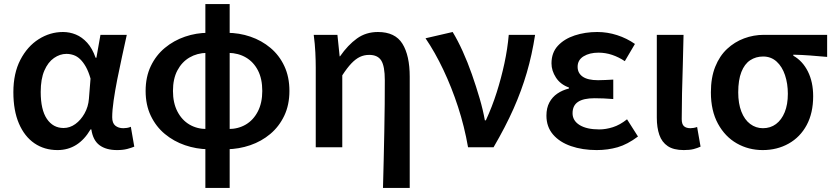

<svg xmlns="http://www.w3.org/2000/svg" viewBox="-20 -727 4117 948"><path d="M264 14Q199 14 150 -19.5Q101 -53 73.5 -117Q46 -181 46 -272Q46 -365 80.5 -431.5Q115 -498 171 -533.5Q227 -569 291 -569Q324 -569 354.5 -556.5Q385 -544 410.5 -516Q436 -488 452 -442H456L476 -555H606Q595 -504 582.5 -447.5Q570 -391 559 -335Q548 -279 541 -230.5Q534 -182 534 -148Q534 -119 549.5 -106.5Q565 -94 589 -94Q597 -94 607 -95.5Q617 -97 626 -101L643 -3Q629 3 608 8.5Q587 14 558 14Q504 14 471.5 -10Q439 -34 431 -88H427Q367 14 264 14ZM294 -95Q325 -95 352 -114.5Q379 -134 397.5 -167Q416 -200 419 -239L427 -339Q417 -374 404 -397Q391 -420 376 -434.5Q361 -449 343.5 -455Q326 -461 308 -461Q276 -461 246.5 -440.5Q217 -420 199 -378.5Q181 -337 181 -273Q181 -185 211.5 -140Q242 -95 294 -95Z M1008 10Q949 9 893.5 -10Q838 -29 794 -65.5Q750 -102 724.5 -155.5Q699 -209 699 -278Q699 -347 724.5 -400.5Q750 -454 794 -490.5Q838 -527 893.5 -546Q949 -565 1008 -565L1001 -466Q953 -465 915.5 -443Q878 -421 856 -379.5Q834 -338 834 -278Q834 -219 856 -176.5Q878 -134 915.5 -112Q953 -90 1001 -90ZM1100 10 1108 -90Q1156 -90 1193.5 -112Q1231 -134 1253 -176.5Q1275 -219 1275 -278Q1275 -338 1253.5 -379.5Q1232 -421 1194.5 -443Q1157 -465 1108 -466L1100 -565Q1161 -565 1216.5 -546Q1272 -527 1315.5 -490.5Q1359 -454 1384 -400.5Q1409 -347 1409 -278Q1409 -209 1383.5 -155.5Q1358 -102 1314.5 -65.5Q1271 -29 1215.5 -10Q1160 9 1100 10ZM994 201V-707H1114V201Z M1871 201Q1873 135 1874.5 63.5Q1876 -8 1877.5 -78Q1879 -148 1879.5 -212.5Q1880 -277 1880 -331Q1880 -400 1862.5 -428Q1845 -456 1803 -456Q1778 -456 1757 -446Q1736 -436 1715 -414Q1694 -392 1670 -355V0H1539V-393Q1539 -427 1537 -468.5Q1535 -510 1529 -555H1646L1657 -449H1659Q1698 -505 1742.5 -537Q1787 -569 1846 -569Q1931 -569 1967 -511Q2003 -453 2003 -348V201Z M2291 0Q2273 -103 2241.5 -199.5Q2210 -296 2169 -382.5Q2128 -469 2081 -538L2215 -569Q2240 -528 2264.5 -474Q2289 -420 2310 -360Q2331 -300 2348 -242Q2365 -184 2374 -133H2379Q2410 -200 2432.5 -271Q2455 -342 2470.5 -414Q2486 -486 2492 -555H2622Q2607 -457 2581 -368Q2555 -279 2515.5 -190Q2476 -101 2417 0Z M2926 14Q2856 14 2799.5 -5.5Q2743 -25 2710.5 -63Q2678 -101 2678 -156Q2678 -194 2692.5 -221Q2707 -248 2732 -265Q2757 -282 2789 -290V-295Q2747 -310 2725 -344Q2703 -378 2703 -414Q2703 -467 2734.5 -501Q2766 -535 2817.5 -552Q2869 -569 2929 -569Q2979 -569 3027 -553.5Q3075 -538 3115 -510L3065 -425Q3035 -445 3002.5 -456Q2970 -467 2935 -467Q2891 -467 2861.5 -449Q2832 -431 2832 -397Q2832 -366 2857 -348.5Q2882 -331 2933 -331Q2950 -331 2969 -332Q2988 -333 3008 -334V-238Q2983 -240 2960.5 -241Q2938 -242 2916 -242Q2861 -242 2834 -224Q2807 -206 2807 -168Q2807 -131 2842 -109.5Q2877 -88 2939 -88Q2971 -88 3006 -99Q3041 -110 3076 -138L3130 -53Q3078 -14 3029.5 0Q2981 14 2926 14Z M3356 14Q3306 14 3277 -5.5Q3248 -25 3235.5 -61Q3223 -97 3223 -146V-555H3355Q3354 -486 3351.5 -411Q3349 -336 3347.5 -266Q3346 -196 3346 -139Q3346 -114 3357 -104Q3368 -94 3389 -94Q3396 -94 3405 -95.5Q3414 -97 3422 -100L3439 -3Q3424 4 3405 9Q3386 14 3356 14Z M3746 14Q3676 14 3618 -19Q3560 -52 3525 -116Q3490 -180 3490 -271Q3490 -344 3511.5 -397.5Q3533 -451 3570 -485.5Q3607 -520 3654 -537.5Q3701 -555 3752 -555H4064V-446Q4018 -450 3980 -453Q3942 -456 3897 -457V-452Q3943 -426 3969 -374Q3995 -322 3995 -252Q3995 -169 3963 -109.5Q3931 -50 3874 -18Q3817 14 3746 14ZM3747 -94Q3784 -94 3811.5 -114.5Q3839 -135 3854.5 -173Q3870 -211 3870 -264Q3870 -314 3856 -356Q3842 -398 3814.5 -423Q3787 -448 3748 -448Q3712 -448 3684 -429.5Q3656 -411 3640.5 -371.5Q3625 -332 3625 -271Q3625 -216 3640.5 -176Q3656 -136 3684 -115Q3712 -94 3747 -94Z"/></svg>

Font: Noto Sans KR SemiBold
Style: Regular
Weight: 600
Designer: Ryoko NISHIZUKA  (kana, bopomofo & ideographs); Paul D. Hunt (Latin, Greek & Cyrillic); Sandoll Communications , Soo-you
Foundry: Adobe
Version: Version 2.004-H2;hotconv 1.0.118;makeotfexe 2.5.65603